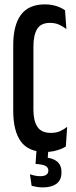

<svg xmlns="http://www.w3.org/2000/svg" viewBox="-20 -668 340 856"><path d="M182.5 9.5Q106.5 9.5 72.8 -37.5Q39 -84.5 39 -174V-467Q39 -556 73.5 -602.2Q108 -648.5 180.5 -648.5Q200.5 -648.5 217.2 -644.8Q234 -641 247.2 -635Q260.5 -629 270 -622L276 -538.5Q261 -550 243.5 -558Q226 -566 203 -566Q162 -566 145.5 -538.5Q129 -511 129 -460.5V-179Q129 -129.5 146.8 -102.5Q164.5 -75.5 207 -75.5Q230.5 -75.5 247.8 -83.2Q265 -91 279.5 -102.5L273.5 -15Q264.5 -9 250.8 -3.5Q237 2 219.8 5.8Q202.5 9.5 182.5 9.5ZM196.5 -10.5 191 57.5 153.5 35Q160 34 165.5 33.5Q171 33 177 33.5Q213.5 35.5 233.8 51.5Q254 67.5 254 98.5V101.5Q254 135 231.8 151.2Q209.5 167.5 171 167.5Q156.5 167.5 143.8 165.2Q131 163 121 160.5L113.5 109Q123.5 112.5 135.5 115Q147.5 117.5 159 117.5Q178 117.5 186.8 110.8Q195.5 104 195.5 93.5V92.5Q195.5 78.5 183.2 71.8Q171 65 140.5 63Q140.5 63 139.5 63Q138.5 63 138.5 63L143.5 -10.5Z"/></svg>

Font: Anek Latin Condensed Medium
Style: Regular
Weight: 500
Width: 3
Designer: Yesha Goshar
Foundry: Ek Type
Version: Version 1.003